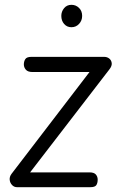

<svg xmlns="http://www.w3.org/2000/svg" viewBox="-20 -777 518 797"><path d="M50.5 0Q38.5 0 30 -9Q21.5 -18 20.2 -30.8Q19 -43.5 28 -55.5L351.5 -478H115.5Q95.5 -478 87.2 -487.8Q79 -497.5 79 -509.5Q79 -522 85 -531.5Q91 -541 110.5 -541H412Q425 -541 433.8 -533.8Q442.5 -526.5 443.8 -514.8Q445 -503 434.5 -489.5L105 -61.5H351Q370.5 -61.5 378 -52.5Q385.5 -43.5 385.5 -31.5Q385.5 -17.5 380 -8.8Q374.5 0 355 0ZM276.5 -664Q258 -664 246.2 -677.5Q234.5 -691 234.5 -711Q234.5 -729 246 -743Q257.5 -757 276.5 -757Q295 -757 308 -744.2Q321 -731.5 321 -711Q321 -691.5 308.2 -677.8Q295.5 -664 276.5 -664Z"/></svg>

Font: Edu SA Hand Cursive
Style: Regular
Weight: 400
Designer: Tina and Corey Anderson, Eben Sorkin, Mirko Velimirovic
Foundry: Google for Education
Version: Version 2.000